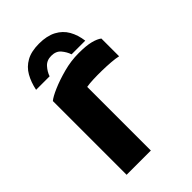

<svg xmlns="http://www.w3.org/2000/svg" viewBox="-203 -753 834 834"><g transform="rotate(-45 214.0 -336.0)"><path d="M66 0V-453Q80 -465 116 -480.5Q152 -496 198.5 -508.5Q245 -521 292 -521Q339 -521 366 -514Q393 -507 407 -496V-387Q390 -391 364 -393Q338 -395 310 -395.5Q282 -396 257 -395Q232 -394 215 -391V0ZM200 -672Q248 -672 280 -655Q312 -638 329 -608Q346 -578 351 -539H267Q260 -560 244.5 -578.5Q229 -597 200 -597Q172 -597 155.5 -578.5Q139 -560 132 -539H49Q57 -578 74 -608Q91 -638 121.5 -655Q152 -672 200 -672Z"/></g></svg>

Font: Maven Pro
Style: Bold
Weight: 700
Designer: Joe Prince
Foundry: Joe Prince
Version: Version 2.103